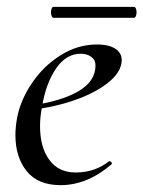

<svg xmlns="http://www.w3.org/2000/svg" viewBox="-20 -529 419 561"><path d="M25 -135Q25 -157 30 -185Q40 -237 73.5 -286.5Q107 -336 157 -367.5Q207 -399 263 -399Q301 -399 320 -384.5Q339 -370 335 -345Q330 -313 291.5 -284Q253 -255 194 -235Q135 -215 70 -208L72 -221Q158 -233 208.5 -262Q259 -291 259 -338Q259 -354 246.5 -363Q234 -372 216 -372Q173 -372 143.5 -328.5Q114 -285 103 -218Q97 -188 97 -160Q97 -99 124 -62Q151 -25 201 -25Q257 -25 299 -58H300Q303 -58 305.5 -55Q308 -52 306 -49Q235 12 157 12Q91 12 58 -29Q25 -70 25 -135ZM129 -493Q129 -499 131 -504Q133 -509 136 -509H371Q375 -509 377 -504Q379 -499 379 -493Q379 -487 377 -482Q375 -477 371 -477H136Q133 -477 131 -482Q129 -487 129 -493Z"/></svg>

Font: Cormorant Garamond Medium
Style: Italic
Weight: 500
Italic angle: -10°
Designer: Christian Thalmann (Catharsis Fonts)
Foundry: Catharsis Fonts
Version: Version 4.000